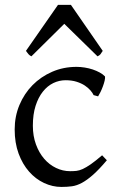

<svg xmlns="http://www.w3.org/2000/svg" viewBox="-20 -738 477 773"><path d="M410.2 -92.8Q378.4 -55.2 354.2 -33.9Q330.1 -12.7 309.6 -1.7Q289.1 9.3 269.5 12Q250 14.6 227.1 14.6Q191.4 14.6 157.5 -1.2Q123.5 -17.1 97.2 -46.9Q70.8 -76.7 54.9 -119.6Q39.1 -162.6 39.1 -216.8Q39.1 -269.5 58.3 -315.4Q77.6 -361.3 111.1 -395.3Q144.5 -429.2 189.9 -449Q235.4 -468.8 288.1 -468.8Q304.2 -468.8 321 -466.1Q337.9 -463.4 353.3 -458.3Q368.7 -453.1 381.6 -446Q394.5 -439 402.8 -430.2Q403.8 -424.3 401.4 -413.6Q398.9 -402.8 394.5 -390.9Q390.1 -378.9 384.8 -367.9Q379.4 -356.9 375 -350.1L356.9 -355Q353 -363.8 344.2 -374Q335.4 -384.3 321.5 -393.6Q307.6 -402.8 288.3 -408.9Q269 -415 244.1 -415Q218.3 -415 194.6 -403.6Q170.9 -392.1 152.6 -369.1Q134.3 -346.2 123.3 -312Q112.3 -277.8 112.3 -231.9Q112.3 -190.4 124.8 -156.5Q137.2 -122.6 158 -98.6Q178.7 -74.7 205.8 -61.8Q232.9 -48.8 262.2 -48.8Q275.9 -48.8 287.6 -50Q299.3 -51.3 313.2 -57.6Q327.1 -64 345.5 -76.7Q363.8 -89.4 391.1 -112.8ZM393.6 -533.2Q387.7 -523.9 384.3 -519.5Q380.9 -515.1 372.6 -511.2L238.8 -642.1L106.4 -511.2Q102.5 -513.2 99.9 -515.1Q97.2 -517.1 95 -519.5Q92.8 -522 90.3 -525.4Q87.9 -528.8 84.5 -533.2L213.4 -718.3H265.6Z"/></svg>

Font: Gentium Plus Viet
Style: Regular
Weight: 400
Designer: J. Victor Gaultney, Annie Olsen, Iska Routamaa, Becca Hirsbrunner
Foundry: SIL International
Version: Version 5.000